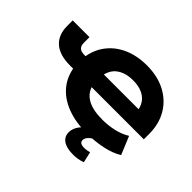

<svg xmlns="http://www.w3.org/2000/svg" viewBox="-184 -1023 1539 1539"><g transform="rotate(45 585.5 -253.5)"><path d="M745 11Q617 11 521 -26Q425 -63 368 -132Q311 -201 298 -297L326 -279H266Q147 -279 86 -333Q25 -387 25 -489V-550H215V-487Q215 -452 232.5 -436Q250 -420 289 -420H317L298 -402Q310 -497 363 -567.5Q416 -638 502.5 -677Q589 -716 701 -716Q823 -716 913 -668.5Q1003 -621 1052.5 -536.5Q1102 -452 1102 -339V-279H489L506 -296Q523 -225 585 -190Q647 -155 755 -155Q823 -155 885.5 -169.5Q948 -184 999 -215L1063 -61Q1005 -25 920 -7Q835 11 745 11ZM706 -553Q623 -553 569 -514.5Q515 -476 503 -395L486 -420H952L909 -352Q909 -456 856 -504.5Q803 -553 706 -553ZM786 209Q713 209 674.5 182Q636 155 636 107Q636 61 668.5 20Q701 -21 760 -49L819 0Q800 11 786.5 22.5Q773 34 766 46.5Q759 59 759 72Q759 91 773 99.5Q787 108 810 108Q827 108 841 105.5Q855 103 871 99L892 191Q863 201 839 205Q815 209 786 209Z"/></g></svg>

Font: Nunito Sans 7pt SemiExpanded Black
Style: Regular
Weight: 900
Width: 6
Designer: Vernon Adams
Foundry: Vernon Adams
Version: Version 3.101;gftools[0.9.27]